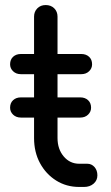

<svg xmlns="http://www.w3.org/2000/svg" viewBox="-20 -741 441 761"><path d="M63 -275Q44 -275 32 -286.5Q20 -298 20 -314Q20 -333 32 -344Q44 -355 63 -355H298Q317 -355 329 -344Q341 -333 341 -314Q341 -298 329 -286.5Q317 -275 298 -275ZM294 0Q243 0 202.5 -25.5Q162 -51 138.5 -94.5Q115 -138 115 -194V-675Q115 -695 128 -708Q141 -721 161 -721Q182 -721 195 -708Q208 -695 208 -675V-194Q208 -150 232.5 -121Q257 -92 294 -92H326Q343 -92 354.5 -79Q366 -66 366 -46Q366 -26 351 -13Q336 0 313 0ZM63 -447Q44 -447 32 -458.5Q20 -470 20 -486Q20 -505 32 -516Q44 -527 63 -527H302Q321 -527 333 -516Q345 -505 345 -486Q345 -470 333 -458.5Q321 -447 302 -447Z"/></svg>

Font: Comfortaa SemiBold
Style: Regular
Weight: 600
Designer: Johan Aakerlund
Foundry: Johan Aakerlund
Version: Version 3.104; ttfautohint (v1.8.1.43-b0c9)